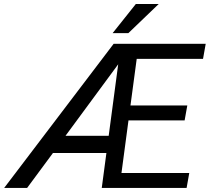

<svg xmlns="http://www.w3.org/2000/svg" viewBox="-81 -927 1034 947"><path d="M474.6 -763.7H552.2L701.7 -907.2H588.9ZM852.5 -73.7H518.1L552.7 -333H829.6L842.8 -406.7H562.5L593.3 -636.7H920.4L933.6 -710.9H479.5L-60.5 0H52.7L180.2 -172.4H443.8L420.9 0H839.4ZM502 -609.9 455.1 -257.3H242.2Z"/></svg>

Font: Roboto
Style: Italic
Weight: 400
Italic angle: -12°
Designer: Google
Version: Version 2.137; 2017